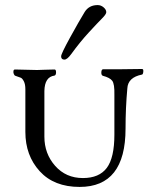

<svg xmlns="http://www.w3.org/2000/svg" viewBox="-20 -724 603 757"><path d="M80 -204V-372Q80 -392 74 -403.5Q68 -415 62 -417.5Q56 -420 41 -425Q37 -426 34.5 -432Q32 -438 33 -444Q34 -450 39 -450Q55 -450 82 -449Q109 -448 126 -448Q138 -448 156 -449Q174 -450 195 -450Q201 -450 201 -439Q201 -428 195 -426Q156 -421 155 -365V-185Q155 -118 197.5 -70Q240 -22 307 -22Q371 -22 401 -62Q431 -102 431 -193V-350Q432 -393 422.5 -405.5Q413 -418 386 -425Q379 -427 379.5 -439Q380 -451 387 -451H459Q474 -451 499 -451.5Q524 -452 540 -452Q546 -452 545 -441.5Q544 -431 540 -430Q484 -419 482 -375Q475 -298 475 -217Q475 13 294 13Q193 13 136.5 -49Q80 -111 80 -204ZM261 -511Q245 -489 234 -489Q221 -489 221 -502Q221 -512 256.5 -576.5Q292 -641 314 -677Q331 -704 365 -704Q378 -704 388.5 -695Q399 -686 399 -676Q399 -668 382.5 -651.5Q366 -635 330.5 -596.5Q295 -558 261 -511Z"/></svg>

Font: EB Garamond
Style: SC
Weight: 400
Version: Version 000.010